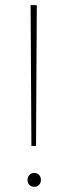

<svg xmlns="http://www.w3.org/2000/svg" viewBox="-20 -724 266 746"><path d="M102 -157 99 -704H123L120 -157ZM113 2Q102 2 94.5 -5.5Q87 -13 87 -25Q87 -37 94.5 -44.5Q102 -52 113 -52Q124 -52 131.5 -44.5Q139 -37 139 -25Q139 -13 131.5 -5.5Q124 2 113 2Z"/></svg>

Font: Poppins Devanagari Thin
Style: Regular
Weight: 100
Designer: Ninad Kale (Devanagari), Jonny Pinhorn (Latin)
Foundry: Indian Type Foundry
Version: 4.005